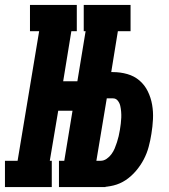

<svg xmlns="http://www.w3.org/2000/svg" viewBox="-63 -755 683 775"><path d="M275 -629V-735H464V-629ZM-43 0V-106H8L95 -629H58V-735H247V-629H225L192 -427H314L295 -308H172L138 -106H146V0ZM175 0V-106H363V0ZM179 0 300 -735H430L386 -464H393Q423 -464 451 -456Q479 -448 500 -430Q521 -412 533.5 -386.5Q546 -361 551 -332.5Q556 -304 554.5 -274Q553 -244 548 -214Q544 -188 537 -162Q530 -136 517.5 -112Q505 -88 486.5 -66Q468 -44 445 -28.5Q422 -13 395.5 -6.5Q369 0 343 0ZM326 -106H343Q356 -106 367.5 -114Q379 -122 387 -133Q395 -144 400 -156Q405 -168 409 -180.5Q413 -193 416 -205.5Q419 -218 421 -231Q423 -243 424.5 -255.5Q426 -268 426.5 -280Q427 -292 426 -304Q425 -316 422.5 -327.5Q420 -339 412.5 -348.5Q405 -358 393 -358H368Z"/></svg>

Font: Iosevka Curly Slab HvEx
Style: Italic
Weight: 900
Width: 7
Italic angle: -9°
Monospace: yes
Designer: Belleve Invis
Foundry: Belleve Invis
Version: Version 11.1.0; ttfautohint (v1.8.3)